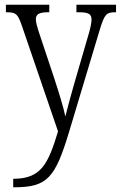

<svg xmlns="http://www.w3.org/2000/svg" viewBox="-20 -556 512 814"><path d="M36 202V238H41C181 238 214 197 272 6L403 -430C423 -496 431 -504 469 -504H472V-536H304V-504H316C357 -504 368 -495 368 -473C368 -458 363 -436 356 -412L294 -199C279 -145 266 -100 257 -62C250 -98 231 -160 209 -227L149 -407C138 -440 132 -461 132 -474C132 -494 143 -504 183 -504H189V-536H5V-504H8C48 -504 55 -497 72 -449L226 1C184 140 154 202 36 202Z"/></svg>

Font: Noto Serif Hebrew Condensed Light
Style: Regular
Weight: 300
Width: 3
Designer: Monotype Design Team
Foundry: Monotype Imaging Inc.
Version: Version 2.004